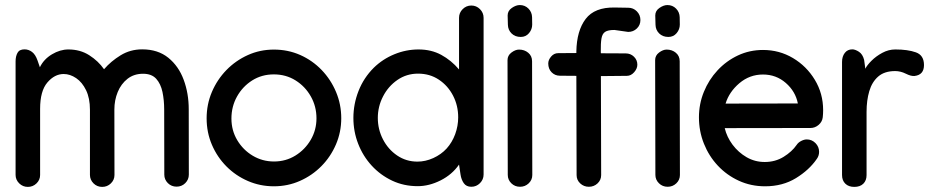

<svg xmlns="http://www.w3.org/2000/svg" viewBox="-20 -732 3709 764"><path d="M252 -535.2Q299.3 -535.2 335.2 -512.2Q371.1 -489.3 394 -456.5Q421.4 -488.3 460 -512Q498.5 -535.6 545.9 -535.6Q608.4 -535.6 649.7 -502.2Q690.9 -468.8 710.9 -414.6Q731 -360.4 731 -297.4L731.4 -37.1Q731.4 -17.6 717.3 -3.4Q703.1 10.7 682.6 10.7Q662.1 10.7 647.9 -3.4Q633.8 -17.6 633.8 -37.1L633.3 -296.4Q633.3 -333.5 626.5 -366Q619.6 -398.4 601.6 -418.5Q583.5 -438.5 549.3 -438.5Q513.2 -438.5 487.5 -418.5Q461.9 -398.4 448.5 -366Q435.1 -333.5 435.1 -295.9L435.5 -35.6Q435.5 -16.1 421.1 -2.2Q406.7 11.7 386.7 11.7Q366.2 11.7 352.1 -2.4Q337.9 -16.6 337.9 -36.1V-295.4Q337.9 -341.3 322.5 -373Q307.1 -404.8 283 -421.1Q258.8 -437.5 233.4 -437.5Q197.3 -437.5 168.5 -403.8Q139.6 -370.1 139.6 -298.8V-35.6Q139.6 -16.1 125.2 -2.2Q110.8 11.7 90.8 11.7Q70.8 11.7 56.4 -2.4Q42 -16.6 42 -36.1V-487.8Q42 -507.8 49.6 -521.7Q57.1 -535.6 77.6 -535.6Q93.8 -535.6 107.4 -525.4Q121.1 -515.1 129.4 -491.2L138.7 -464.4Q154.3 -496.6 186.8 -515.9Q219.2 -535.2 252 -535.2Z M1069.8 -534.7Q1126 -534.7 1174.6 -513.2Q1223.1 -491.7 1259.8 -453.6Q1296.4 -415.5 1317.1 -366.2Q1337.9 -316.9 1337.9 -261.2Q1337.9 -206.5 1316.9 -157.5Q1295.9 -108.4 1259 -71Q1222.2 -33.7 1173.6 -12.2Q1125 9.3 1069.8 9.3Q1015.1 9.3 966.6 -11.7Q918 -32.7 881.1 -69.8Q844.2 -106.9 823.2 -156Q802.2 -205.1 802.2 -261.2Q802.2 -316.9 823.2 -366.2Q844.2 -415.5 881.1 -453.4Q918 -491.2 966.3 -512.9Q1014.6 -534.7 1069.8 -534.7ZM900.9 -260.3Q900.9 -212.9 924.1 -174.1Q947.3 -135.3 985.8 -112.3Q1024.4 -89.4 1070.3 -89.4Q1117.2 -89.4 1155.5 -113Q1193.8 -136.7 1216.6 -175.8Q1239.3 -214.8 1239.3 -261.2Q1239.3 -308.6 1216.8 -348.4Q1194.3 -388.2 1156 -412.1Q1117.7 -436 1069.8 -436Q1021.5 -436 983.4 -411.9Q945.3 -387.7 923.1 -347.9Q900.9 -308.1 900.9 -260.3Z M1386.2 -262.7Q1386.2 -317.9 1406.7 -370.1Q1427.2 -422.4 1467.3 -462.4Q1502.9 -497.1 1549.3 -516.1Q1595.7 -535.2 1645.5 -535.2Q1696.3 -535.2 1735.8 -513.7Q1775.4 -492.2 1806.6 -455.6V-661.1Q1806.6 -681.2 1821 -695.6Q1835.4 -710 1855.5 -710Q1875.5 -710 1889.9 -695.6Q1904.3 -681.2 1904.3 -661.1V-37.6Q1904.3 -17.6 1889.9 -3.2Q1875.5 11.2 1855.5 11.2Q1835.4 11.2 1825.4 -3.2Q1815.4 -17.6 1812.5 -37.6L1806.6 -77.1Q1778.8 -37.1 1733.2 -14.2Q1687.5 8.8 1642.1 8.8Q1586.9 8.8 1540.3 -13.2Q1493.7 -35.2 1459 -73Q1424.3 -110.8 1405.3 -159.7Q1386.2 -208.5 1386.2 -262.7ZM1641.1 -88.9Q1672.9 -88.9 1704.1 -103Q1735.4 -117.2 1757.3 -141.1Q1779.3 -165.5 1791.3 -198.2Q1803.2 -231 1803.2 -265.1Q1803.2 -312 1782.7 -351.6Q1762.2 -391.1 1726.3 -415Q1690.4 -439 1643.6 -439Q1597.7 -439 1561.3 -413.8Q1524.9 -388.7 1504.2 -348.4Q1483.4 -308.1 1483.4 -262.7Q1483.4 -217.3 1503.9 -177.5Q1524.4 -137.7 1560.3 -113.3Q1596.2 -88.9 1641.1 -88.9Z M2052.2 -585Q2029.8 -585 2015.6 -598.9Q2001.5 -612.8 2001 -633.3L2000 -670.4Q2000 -689 2016.6 -700.4Q2033.2 -711.9 2048.3 -711.9Q2068.8 -711.9 2082.8 -697.8Q2096.7 -683.6 2097.2 -663.6L2097.7 -634.3Q2097.7 -615.2 2085 -600.1Q2072.3 -585 2052.2 -585ZM1999.5 -492.7Q1999.5 -511.2 2015.1 -522.9Q2030.8 -534.7 2045.4 -534.7Q2066.9 -534.7 2082 -522Q2097.2 -509.3 2097.2 -488.3V-487.8L2098.1 -35.6Q2098.1 -16.1 2083.7 -2.4Q2069.3 11.2 2049.3 11.2Q2028.8 11.2 2014.6 -2.7Q2000.5 -16.6 2000.5 -36.1Z M2161.6 -479.5Q2161.6 -493.7 2173.1 -507.1Q2184.6 -520.5 2201.2 -520.5L2273.4 -521V-527.3Q2274.9 -609.9 2310.5 -656.7Q2346.2 -703.6 2426.3 -702.1L2480 -701.2Q2500 -701.2 2514.2 -686.8Q2528.3 -672.4 2528.3 -652.3Q2528.3 -632.3 2514.2 -618.7Q2500 -605 2479.5 -605L2424.8 -612.8Q2399.4 -612.8 2387.9 -605.2Q2376.5 -597.7 2373.3 -578.6Q2370.1 -559.6 2370.6 -524.4L2371.1 -520L2469.7 -519.5Q2489.3 -519.5 2502.7 -506.3Q2516.1 -493.2 2516.1 -474.6Q2516.1 -459 2503.4 -444.6Q2490.7 -430.2 2474.6 -430.2L2371.1 -429.2L2372.1 -35.6V-35.2Q2372.1 -15.6 2357.7 -2.2Q2343.3 11.2 2323.2 11.2Q2303.2 11.2 2288.8 -2.2Q2274.4 -15.6 2274.4 -35.2V-35.6L2273.4 -430.2L2208 -430.7Q2188.5 -430.7 2175 -444.3Q2161.6 -458 2161.6 -479.5Z M2639.6 -585Q2617.2 -585 2603 -598.9Q2588.9 -612.8 2588.4 -633.3L2587.4 -670.4Q2587.4 -689 2604 -700.4Q2620.6 -711.9 2635.7 -711.9Q2656.2 -711.9 2670.2 -697.8Q2684.1 -683.6 2684.6 -663.6L2685.1 -634.3Q2685.1 -615.2 2672.4 -600.1Q2659.7 -585 2639.6 -585ZM2586.9 -492.7Q2586.9 -511.2 2602.5 -522.9Q2618.2 -534.7 2632.8 -534.7Q2654.3 -534.7 2669.4 -522Q2684.6 -509.3 2684.6 -488.3V-487.8L2685.5 -35.6Q2685.5 -16.1 2671.1 -2.4Q2656.7 11.2 2636.7 11.2Q2616.2 11.2 2602.1 -2.7Q2587.9 -16.6 2587.9 -36.1Z M3016.1 -533.2Q3081.1 -533.2 3135.3 -501Q3189.5 -468.8 3222.4 -414.3Q3255.4 -359.9 3255.4 -293.5Q3255.4 -279.8 3253.9 -265.6Q3252 -247.6 3237.5 -235.1Q3223.1 -222.7 3205.1 -222.7L2863.8 -222.2Q2872.1 -187 2895 -156.2Q2918 -125.5 2950.9 -106.4Q2983.9 -87.4 3022.9 -87.4Q3064.9 -87.4 3098.1 -107.9Q3131.3 -128.4 3149.9 -155.3Q3155.8 -164.6 3167.7 -170.9Q3179.7 -177.2 3190.4 -177.2Q3210.4 -177.2 3224.9 -162.6Q3239.3 -147.9 3239.3 -127.9Q3239.3 -112.3 3230.5 -100.1Q3200.2 -55.7 3147.2 -23.2Q3094.2 9.3 3024.4 9.3Q2968.3 9.3 2920.2 -12.7Q2872.1 -34.7 2836.4 -72.8Q2800.8 -110.8 2781 -160.4Q2761.2 -210 2761.2 -265.1Q2761.2 -318.4 2780.8 -366.5Q2800.3 -414.6 2835.2 -452.1Q2870.1 -489.7 2916.5 -511.5Q2962.9 -533.2 3016.1 -533.2ZM3154.8 -320.3Q3145.5 -368.2 3106.9 -401.9Q3068.4 -435.5 3016.1 -435.5Q2962.9 -435.5 2922.1 -400.9Q2881.3 -366.2 2867.2 -319.8Z M3656.7 -473.1Q3656.7 -434.1 3619.1 -429.7Q3605.5 -428.2 3584.5 -438.7Q3563.5 -449.2 3542 -449.2Q3499.5 -449.2 3474.6 -427.5Q3449.7 -405.8 3439 -369.1Q3428.2 -332.5 3428.2 -287.1V-35.2Q3428.2 -13.7 3415.3 -1Q3402.3 11.7 3379.4 11.7Q3356.9 11.7 3343.8 -1Q3330.6 -13.7 3330.6 -35.6V-485.4Q3330.6 -507.3 3341.6 -521.5Q3352.5 -535.6 3371.6 -535.6Q3382.8 -535.6 3397.7 -526.1Q3412.6 -516.6 3418.5 -493.7L3423.3 -458.5Q3429.7 -472.2 3447.8 -490.2Q3465.8 -508.3 3490.7 -521.7Q3515.6 -535.2 3542.5 -535.2Q3592.3 -535.2 3624.5 -523.7Q3656.7 -512.2 3656.7 -473.1Z"/></svg>

Font: Manjari
Style: Bold
Weight: 700
Designer: Santhosh Thottingal <santhosh.thottingal@gmail.com>
Version: Version 2.000